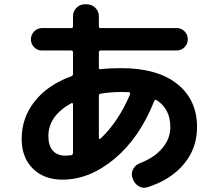

<svg xmlns="http://www.w3.org/2000/svg" viewBox="-20 -827 1040 913"><path d="M320.3 -336.9Q210 -276.4 210 -179.7Q210 -134.8 231 -110.8Q252 -86.9 290 -86.9Q307.6 -86.9 318.4 -88.9Q327.1 -90.8 327.1 -99.6V-332Q327.1 -335 324.7 -336.4Q322.3 -337.9 320.3 -336.9ZM556.6 -389.6Q506.8 -389.6 459 -381.8Q450.2 -379.9 450.2 -372.1V-169.9Q450.2 -168 453.1 -166.5Q456.1 -165 457 -167Q543 -247.1 598.6 -378.9Q599.6 -381.8 598.1 -385.3Q596.7 -388.7 593.8 -388.7Q582 -389.6 556.6 -389.6ZM277.3 27.3Q189.5 27.3 136.2 -25.4Q83 -78.1 83 -167Q83 -266.6 145 -345.2Q207 -423.8 320.3 -464.8Q327.1 -467.8 327.1 -475.6V-578.1Q327.1 -586.9 318.4 -586.9H179.7Q157.2 -586.9 142.1 -602.5Q127 -618.2 127 -640.1Q127 -662.1 142.6 -677.7Q158.2 -693.4 179.7 -693.4H318.4Q327.1 -693.4 327.1 -702.1V-750Q327.1 -773.4 343.8 -790Q360.4 -806.6 382.8 -806.6H392.6Q416 -806.6 433.1 -790Q450.2 -773.4 450.2 -750V-702.1Q450.2 -693.4 458 -693.4H820.3Q842.8 -693.4 857.9 -677.7Q873 -662.1 873 -640.1Q873 -618.2 857.4 -602.5Q841.8 -586.9 820.3 -586.9H458Q450.2 -586.9 450.2 -578.1V-504.9Q450.2 -496.1 458 -498Q497.1 -502.9 556.6 -502.9Q728.5 -502.9 822.8 -427.7Q917 -352.5 917 -222.7Q917 -122.1 854.5 -46.9Q792 28.3 680.7 63.5Q658.2 70.3 638.2 57.6Q618.2 44.9 611.3 22.5L609.4 17.6Q602.5 -3.9 613.8 -23.9Q625 -43.9 647.5 -51.8Q714.8 -78.1 752.4 -123Q790 -168 790 -222.7Q790 -309.6 723.6 -351.6Q717.8 -354.5 713.9 -347.7Q643.6 -170.9 524.4 -71.8Q405.3 27.3 277.3 27.3Z"/></svg>

Font: Rounded Mgen+ 1mn bold
Style: Bold
Weight: 700
Designer: [Source Han Sans]
Ryoko NISHIZUKA  (kana & ideographs); Paul D. Hunt (Latin, Greek & Cyrillic); Wenlong ZHANG  (bopomofo
Version: Version 1.059.20150602